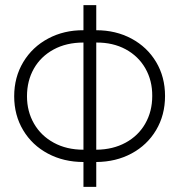

<svg xmlns="http://www.w3.org/2000/svg" viewBox="-20 -727 697 747"><path d="M354.5 -609.4Q430.7 -609.4 491.7 -576.7Q552.7 -543.9 587.4 -485.8Q622.1 -427.7 622.1 -353.5Q622.1 -279.3 587.4 -220.9Q552.7 -162.6 491.9 -129.9Q431.2 -97.2 354.5 -96.7V0H304.7V-96.7Q228 -96.7 166.5 -129.4Q105 -162.1 70.1 -220.5Q35.2 -278.8 35.2 -352.5Q35.2 -426.8 70.6 -485.6Q106 -544.4 167.5 -577.1Q229 -609.9 304.7 -609.4V-707H354.5ZM304.7 -144.5V-561.5Q238.3 -561.5 188.5 -534.4Q138.7 -507.3 111.8 -460Q85 -412.6 85 -352.5Q85 -293.5 112.3 -246.1Q139.6 -198.7 189.5 -171.6Q239.3 -144.5 304.7 -144.5ZM572.3 -353.5Q572.8 -413.1 545.7 -460.7Q518.6 -508.3 469 -535.2Q419.4 -562 354.5 -561.5V-144.5Q419.4 -145 469 -172.1Q518.6 -199.2 545.4 -246.6Q572.3 -293.9 572.3 -353.5Z"/></svg>

Font: Pretendard Std ExtraLight
Style: Regular
Weight: 200
Designer: Base glyphs from Inter by Rasmus Andersson; Hangeul glyphs from Noto Sans CJK(Source Han Sans) by Jang Soo-young and Kan
Foundry: Kil Hyung-jin
Version: Version 1.309